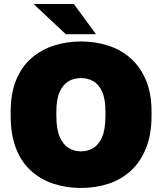

<svg xmlns="http://www.w3.org/2000/svg" viewBox="-20 -920 805 954"><path d="M382 14Q311 14 247.5 -6.5Q184 -27 135.5 -70Q87 -113 60 -181.5Q33 -250 33 -345V-365Q33 -456 60 -522Q87 -588 135.5 -630.5Q184 -673 247.5 -693.5Q311 -714 382 -714Q454 -714 517.5 -693.5Q581 -673 629 -630.5Q677 -588 705 -522Q733 -456 733 -365V-345Q733 -251 705 -182.5Q677 -114 629 -70.5Q581 -27 517.5 -6.5Q454 14 382 14ZM382 -168Q416 -168 443.5 -184.5Q471 -201 487.5 -239.5Q504 -278 504 -345V-365Q504 -428 487.5 -464.5Q471 -501 443.5 -516.5Q416 -532 382 -532Q348 -532 321 -516.5Q294 -501 277 -464.5Q260 -428 260 -365V-345Q260 -278 277 -239.5Q294 -201 321 -184.5Q348 -168 382 -168ZM307 -750 147 -900H347L457 -750Z"/></svg>

Font: Golos Text ExtraBold
Style: Regular
Weight: 800
Designer: A.Korolkova, Vitaly Kuzmin
Foundry: ParaType Ltd
Version: Version 2.004